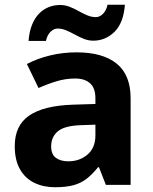

<svg xmlns="http://www.w3.org/2000/svg" viewBox="-20 -777 644 807"><path d="M302 -557Q412 -557 470.5 -509.5Q529 -462 529 -364V0H425L396 -74H392Q369 -45 344.5 -26Q320 -7 288.5 1.5Q257 10 211 10Q163 10 124.5 -8.5Q86 -27 64 -65.5Q42 -104 42 -163Q42 -250 103 -291.5Q164 -333 286 -337L381 -340V-364Q381 -407 358.5 -427Q336 -447 296 -447Q256 -447 218 -435.5Q180 -424 142 -407L93 -508Q137 -531 190.5 -544Q244 -557 302 -557ZM323 -251Q251 -249 223 -225Q195 -201 195 -162Q195 -128 215 -113.5Q235 -99 267 -99Q315 -99 348 -127.5Q381 -156 381 -208V-253ZM100 -605Q103 -644 114.5 -672.5Q126 -701 144 -719.5Q162 -738 184.5 -747Q207 -756 233 -756Q253 -756 272.5 -748.5Q292 -741 310.5 -730.5Q329 -720 347 -712.5Q365 -705 383 -705Q398 -705 412 -718Q426 -731 432 -757H505Q499 -680 461 -643Q423 -606 372 -606Q352 -606 333 -613.5Q314 -621 295 -631.5Q276 -642 258 -649.5Q240 -657 222 -657Q207 -657 193 -644Q179 -631 173 -605Z"/></svg>

Font: Noto Sans Armenian
Style: Regular
Weight: 400
Designer: Monotype Design Team
Foundry: Monotype Imaging Inc.
Version: Version 2.007